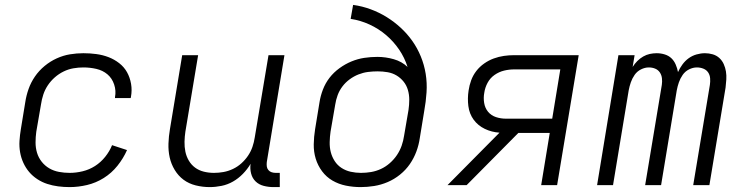

<svg xmlns="http://www.w3.org/2000/svg" viewBox="-20 -755 3040 783"><path d="M264 8Q240 8 217 5Q194 2 172.5 -5Q151 -12 132 -24.5Q113 -37 99 -53.5Q85 -70 75.5 -90.5Q66 -111 62 -134Q58 -157 59.5 -180.5Q61 -204 65 -228L83 -338Q87 -365 96.5 -392Q106 -419 122.5 -443Q139 -467 162 -486Q185 -505 211.5 -517Q238 -529 265.5 -533.5Q293 -538 320 -538Q347 -538 373 -534.5Q399 -531 422.5 -522Q446 -513 466 -497.5Q486 -482 498 -460.5Q510 -439 514.5 -413Q519 -387 514 -360Q514 -359 513.5 -357.5Q513 -356 513 -355H449Q449 -356 449 -357Q449 -358 449 -359Q454 -385 445.5 -410.5Q437 -436 418 -452Q399 -468 373 -474Q347 -480 320 -480Q300 -480 279.5 -476.5Q259 -473 239.5 -463.5Q220 -454 203.5 -439.5Q187 -425 175 -407Q163 -389 156.5 -369Q150 -349 147 -328L128 -218Q125 -196 125 -174Q125 -152 131 -132Q137 -112 150 -95.5Q163 -79 181 -68.5Q199 -58 220.5 -54Q242 -50 264 -50Q290 -50 317 -56.5Q344 -63 367.5 -78Q391 -93 409 -115.5Q427 -138 437 -163L498 -143Q483 -109 459 -79Q435 -49 403 -29Q371 -9 335 -0.5Q299 8 264 8Z M835 8Q806 8 778 1Q750 -6 728.5 -22Q707 -38 692.5 -62Q678 -86 672 -113Q666 -140 667 -169.5Q668 -199 673 -228L723 -530H788L736 -218Q733 -198 732.5 -177Q732 -156 736 -136.5Q740 -117 750 -100Q760 -83 775.5 -71.5Q791 -60 811 -55Q831 -50 852 -50Q852 -50 852.5 -50Q853 -50 853 -50Q872 -50 891.5 -53.5Q911 -57 930 -66Q949 -75 964.5 -89Q980 -103 991.5 -120Q1003 -137 1009.5 -156Q1016 -175 1019 -195L1075 -530H1140L1068 -94Q1067 -85 1068 -76.5Q1069 -68 1074.5 -61.5Q1080 -55 1088 -52.5Q1096 -50 1105 -50H1121V8H1095Q1075 8 1055.5 3Q1036 -2 1022.5 -15Q1009 -28 1004 -47.5Q999 -67 1002 -87Q989 -65 970.5 -46Q952 -27 930 -14.5Q908 -2 883.5 3Q859 8 835 8Z M1451 8Q1420 8 1390.5 2Q1361 -4 1336 -18.5Q1311 -33 1293.5 -56.5Q1276 -80 1267.5 -108Q1259 -136 1259.5 -166.5Q1260 -197 1265 -228L1283 -338Q1287 -364 1297 -390Q1307 -416 1324 -438Q1341 -460 1364.5 -477Q1388 -494 1413.5 -504.5Q1439 -515 1465.5 -519Q1492 -523 1519 -523Q1553 -523 1586 -513.5Q1619 -504 1642 -482Q1630 -520 1607.5 -553Q1585 -586 1554.5 -612Q1524 -638 1487 -655Q1450 -672 1410 -678L1420 -735Q1457 -730 1492 -717Q1527 -704 1557.5 -685Q1588 -666 1614.5 -641.5Q1641 -617 1661.5 -588Q1682 -559 1696 -525Q1710 -491 1716 -454Q1722 -417 1719.5 -378.5Q1717 -340 1710 -302L1692 -192Q1688 -164 1678 -137Q1668 -110 1651.5 -86Q1635 -62 1611.5 -43Q1588 -24 1561 -12.5Q1534 -1 1506 3.5Q1478 8 1451 8ZM1452 -50Q1473 -50 1493.5 -53.5Q1514 -57 1533.5 -66Q1553 -75 1570 -90Q1587 -105 1599 -123Q1611 -141 1618 -161Q1625 -181 1628 -202L1646 -307Q1649 -328 1649 -348.5Q1649 -369 1643.5 -388Q1638 -407 1626 -422Q1614 -437 1597.5 -447Q1581 -457 1561 -460.5Q1541 -464 1520 -464Q1500 -464 1480.5 -461.5Q1461 -459 1442 -451.5Q1423 -444 1406 -431.5Q1389 -419 1376.5 -402.5Q1364 -386 1357 -367Q1350 -348 1347 -328L1328 -218Q1325 -197 1324.5 -175.5Q1324 -154 1329 -134.5Q1334 -115 1345 -98Q1356 -81 1373 -70Q1390 -59 1410.5 -54.5Q1431 -50 1452 -50Z M1805 0 2017 -214Q1985 -216 1957 -229.5Q1929 -243 1911.5 -267Q1894 -291 1890 -322.5Q1886 -354 1891 -386Q1894 -407 1901.5 -427.5Q1909 -448 1922.5 -465.5Q1936 -483 1954.5 -496Q1973 -509 1993.5 -516.5Q2014 -524 2035 -527Q2056 -530 2077 -530H2340L2252 0H2187L2222 -213H2094L1883 0ZM2044 -271H2232L2265 -472H2077Q2056 -472 2035.5 -467Q2015 -462 1997 -449.5Q1979 -437 1968.5 -417.5Q1958 -398 1955 -377Q1951 -356 1954.5 -335Q1958 -314 1970.5 -299Q1983 -284 2002.5 -277.5Q2022 -271 2044 -271Z M2415 0 2502 -530H2568L2560 -482Q2568 -495 2579 -506Q2590 -517 2603 -524.5Q2616 -532 2630 -535Q2644 -538 2658 -538Q2675 -538 2691 -533Q2707 -528 2718 -517.5Q2729 -507 2735.5 -492Q2742 -477 2745 -461Q2752 -477 2763 -492Q2774 -507 2788.5 -517.5Q2803 -528 2820.5 -533Q2838 -538 2855 -538Q2871 -538 2886.5 -533.5Q2902 -529 2913.5 -518.5Q2925 -508 2931.5 -493.5Q2938 -479 2940.5 -463.5Q2943 -448 2942 -431Q2941 -414 2939 -398L2873 0H2807L2875 -409Q2877 -422 2876 -435.5Q2875 -449 2868 -459.5Q2861 -470 2848.5 -475Q2836 -480 2822 -480Q2806 -480 2790 -472Q2774 -464 2764 -449.5Q2754 -435 2748.5 -419Q2743 -403 2740 -387L2676 0H2611L2679 -409Q2681 -422 2679.5 -435.5Q2678 -449 2671 -459.5Q2664 -470 2652 -475Q2640 -480 2626 -480Q2610 -480 2594 -472Q2578 -464 2568 -449.5Q2558 -435 2552.5 -419Q2547 -403 2544 -387L2480 0Z"/></svg>

Font: Iosevka Curly Light Extended
Style: Italic
Weight: 300
Width: 7
Italic angle: -9°
Monospace: yes
Designer: Belleve Invis
Foundry: Belleve Invis
Version: Version 11.1.0; ttfautohint (v1.8.3)